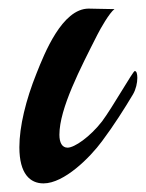

<svg xmlns="http://www.w3.org/2000/svg" viewBox="-20 -420 339 446"><path d="M289 -201C296 -213 299 -228 299 -239C299 -249 297 -255 293 -255C289 -255 241 -170 217 -138C189 -102 153 -77 137 -77C124 -77 118 -89 118 -107C118 -168 167 -262 206 -339C213 -353 234 -390 246 -399C243 -399 240 -399 236 -399C221 -399 197 -400 186 -400C124 -400 83 -295 65 -250C40 -188 25 -126 25 -78C25 -16 50 6 81 6C129 6 189 -54 217 -92C244 -128 270 -169 289 -201Z"/></svg>

Font: Playball
Style: Regular
Weight: 400
Designer: Robert E. Leuschke
Foundry: Robert E. Leuschke
Version: Version 1.001